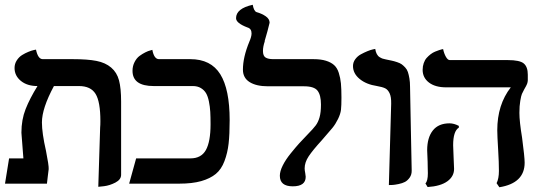

<svg xmlns="http://www.w3.org/2000/svg" viewBox="-20 -770 2255 805"><path d="M392.1 13.2 399.9 -235.8Q400.9 -244.6 400.9 -262.2Q400.9 -343.8 380.6 -376.5Q360.4 -409.2 311 -409.2H206.1Q155.8 -315.9 155.8 -256.8Q155.8 -211.9 172.9 -137.2Q185.1 -75.7 184.1 -61Q183.1 -51.8 180.4 -30.8Q177.7 -9.8 176.8 0H1L18.1 -106H78.1Q77.6 -110.4 75.2 -143.1Q74.2 -155.3 73 -172.1Q71.8 -189 70.8 -200Q69.8 -210.9 69.8 -213.9Q69.8 -268.1 87.4 -312.7Q105 -357.4 137.2 -409.2Q93.8 -409.2 67.4 -430.9Q41 -452.6 41 -484.9Q41 -502.4 50.3 -516.8Q59.6 -531.2 72.8 -539.3Q85.9 -547.4 99.1 -552.7Q112.3 -558.1 121.6 -560.1L130.9 -562Q139.2 -522 159.2 -522H284.2Q347.2 -522 384.5 -514.6Q421.9 -507.3 446 -486.8Q470.2 -466.3 479 -433.1Q487.8 -399.9 487.8 -344.2V-37.1Q487.8 -17.1 463.9 -4.6Q439.9 7.8 416 10.7Z M862.8 -249Q862.8 -279.8 861.6 -301Q860.4 -322.3 856 -344.2Q851.6 -366.2 843.8 -379.4Q835.9 -392.6 822 -400.9Q808.1 -409.2 788.6 -409.2H624.5Q535.6 -409.2 535.6 -473.1Q535.6 -493.2 544.2 -509.8Q552.7 -526.4 564.9 -535.4Q577.1 -544.4 589.4 -550.5Q601.6 -556.6 610.4 -558.6L618.7 -561Q626 -522 646.5 -522H777.8Q864.3 -522 903.6 -458.7Q942.9 -395.5 942.9 -266.1Q942.9 -207 938.5 -168Q934.1 -128.9 921.1 -94.5Q908.2 -60.1 884.8 -40.8Q861.3 -21.5 823.7 -10.7Q786.1 0 731.4 0H521.5L550.8 -106H778.8Q823.7 -106 843.3 -141.1Q862.8 -176.3 862.8 -249Z M1082.5 -556.2Q1082.5 -535.6 1093.5 -528.8Q1104.5 -522 1125.5 -522H1293.5Q1325.2 -522 1346.4 -515.4Q1367.7 -508.8 1380.6 -497.3Q1393.6 -485.8 1400.4 -464.6Q1407.2 -443.4 1409.4 -420.4Q1411.6 -397.5 1411.6 -360.8Q1411.6 -327.6 1409.7 -310.1Q1407.7 -292.5 1397.2 -271Q1386.7 -249.5 1373.5 -233.4Q1360.4 -217.3 1328.6 -181.2Q1291.5 -140.6 1274.4 -115Q1257.3 -89.4 1257.3 -64Q1257.3 -56.2 1259.8 -43.9Q1261.7 -32.2 1261.7 -28.8Q1261.7 11.2 1207.5 11.2Q1153.3 11.2 1153.3 -33.2Q1153.3 -51.8 1165.3 -75.9Q1177.2 -100.1 1199 -127Q1220.7 -153.8 1234.4 -168.9L1268.6 -205.1Q1294.4 -231.4 1303.7 -244.1Q1314 -257.8 1319.8 -278.3Q1325.7 -298.8 1325.7 -332Q1325.7 -371.1 1311.5 -389.6Q1297.4 -408.2 1254.4 -408.2H1103.5Q1054.7 -408.2 1026.6 -425.8Q998.5 -443.4 998.5 -478Q998.5 -529.8 1025.4 -595.2Q1034.7 -616.2 1034.7 -629.9Q1034.7 -649.9 1017.6 -654.8Q969.7 -672.9 969.7 -693.8Q969.7 -734.4 1039.6 -750Q1044.4 -723.1 1055.7 -719.2Q1078.1 -712.9 1094.2 -701.7Q1110.4 -690.4 1110.4 -674.8Q1110.4 -672.4 1101.3 -638.9Q1092.3 -605.5 1089.4 -597.2H1090.3Q1082.5 -574.7 1082.5 -556.2Z M1610.4 5.9 1620.1 -335.9Q1620.6 -363.8 1613.5 -378.9Q1606.4 -394 1595 -399.7Q1583.5 -405.3 1561 -409.2Q1515.6 -416 1487.8 -439Q1460 -461.9 1460 -493.2Q1460 -508.8 1469.5 -521.7Q1479 -534.7 1492.9 -542.2Q1506.8 -549.8 1520.5 -555.4Q1534.2 -561 1543.9 -563L1553.2 -564.9Q1555.2 -552.2 1559.8 -543.5Q1564.5 -534.7 1571.8 -530.3Q1579.1 -525.9 1584.2 -524.2Q1589.4 -522.5 1597.2 -521Q1615.2 -517.6 1623 -515.6Q1632.3 -513.7 1644.8 -509.5Q1657.2 -505.4 1664.1 -500.5Q1670.9 -495.6 1678.7 -487.3Q1686.5 -479 1690.2 -468Q1693.8 -457 1696.5 -441.4Q1699.2 -425.8 1699.2 -405.8Q1700.2 -346.7 1702.6 -229.7Q1705.1 -112.8 1706.1 -55.2Q1706.5 -38.1 1697.8 -25.6Q1689 -13.2 1678 -7.3Q1667 -1.5 1650.9 1.7Q1634.8 4.9 1627 5.4Q1619.1 5.9 1610.4 5.9Z M1879.9 -161.1Q1879.9 -150.9 1881.8 -110.8Q1883.8 -70.8 1883.8 -62Q1883.8 -30.3 1855.5 -9.8Q1827.1 10.7 1772.9 14.2L1763.7 -1Q1773.9 -11.2 1773.9 -43.9Q1773.9 -46.9 1773.4 -63.7Q1772.9 -80.6 1772.9 -91.8Q1771 -127.9 1771 -140.1Q1771 -192.9 1794.7 -222.9Q1818.4 -252.9 1864.7 -252.9Q1883.3 -252.9 1903.8 -242.2V-234.9Q1879.9 -220.2 1879.9 -161.1ZM2157.7 -296.9Q2157.7 -260.3 2168.9 -192.9Q2179.7 -111.3 2179.7 -87.9Q2179.7 -2 2073.7 15.1L2062 -2Q2071.8 -21 2071.8 -53.2Q2071.8 -89.8 2068.8 -138.2Q2064.9 -202.6 2064.9 -224.1Q2064.9 -331.1 2121.6 -403.8H1850.6Q1804.7 -403.8 1778.3 -424.1Q1752 -444.3 1752 -477.1Q1752 -492.2 1756.6 -505.4Q1761.2 -518.6 1768.8 -527.1Q1776.4 -535.6 1785.6 -542.7Q1794.9 -549.8 1804.2 -553.5Q1813.5 -557.1 1821 -559.8Q1828.6 -562.5 1833.5 -563.5L1837.9 -564Q1841.8 -545.4 1849.6 -531.7Q1857.4 -518.1 1865.7 -518.1H2108.9Q2159.2 -518.1 2176 -503.9Q2192.9 -489.7 2192.9 -457V-433.1Q2192.9 -429.7 2192.1 -426.5Q2191.4 -423.3 2190.7 -420.7Q2189.9 -418 2188 -414.1L2185.1 -408.2Q2184.1 -406.2 2181.4 -401.6Q2178.7 -397 2177.7 -395Q2171.4 -383.3 2168.2 -376Q2165 -368.7 2161.4 -347.4Q2157.7 -326.2 2157.7 -296.9Z"/></svg>

Font: Linux Libertine G
Style: Semibold
Weight: 600
Designer: Philipp H. Poll
Foundry: Philipp H. Poll
Version: Version 5.1.1